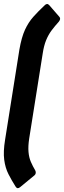

<svg xmlns="http://www.w3.org/2000/svg" viewBox="-24 -767 327 980"><path d="M56 186Q35 153 19 121.5Q3 90 -2.5 48.5Q-8 7 2 -54L75 -514Q86 -577 103.5 -615Q121 -653 146 -681Q171 -709 203 -739Q216 -753 227 -741L280 -680Q284 -675 282.5 -668.5Q281 -662 276 -656Q256 -634 239.5 -612Q223 -590 211.5 -562Q200 -534 194 -494L125 -60Q119 -20 121.5 8.5Q124 37 133.5 59Q143 81 156 103Q159 109 158.5 115.5Q158 122 153 127L79 188Q65 200 56 186Z"/></svg>

Font: Sofia Sans Extra Condensed Black
Style: Italic
Weight: 900
Italic angle: -9°
Version: Version 4.100